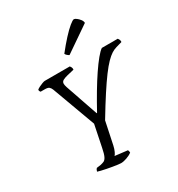

<svg xmlns="http://www.w3.org/2000/svg" viewBox="-218 -1095 1146 1235"><g transform="rotate(-30 354.5 -477.0)"><path d="M318 0Q311 0 295.5 -2Q280 -4 259 -7.5Q238 -11 218 -15Q198 -19 181 -23Q164 -27 156 -30Q158 -38 161 -43.5Q164 -49 168 -52L198 -56Q212 -59 223.5 -64Q235 -69 244 -87Q253 -105 261 -146L294 -307L176 -628Q170 -643 161 -650Q152 -657 130 -657H99Q97 -659 94.5 -663.5Q92 -668 92 -675Q98 -681 111 -687.5Q124 -694 137.5 -699Q151 -704 157 -704H343Q346 -700 350 -693Q354 -686 353 -674L302 -662Q281 -657 267 -649.5Q253 -642 253 -626Q253 -622 254.5 -614.5Q256 -607 259 -598L342 -357H345Q380 -421 414.5 -479Q449 -537 480.5 -583.5Q512 -630 538 -661.5Q564 -693 581 -704H699Q702 -700 706 -693Q710 -686 709 -674L664 -661Q646 -656 627 -644Q608 -632 584 -607.5Q560 -583 529.5 -542Q499 -501 459 -439.5Q419 -378 366 -290L331 -123Q326 -100 318 -83Q310 -66 304 -61L397 -50Q399 -47 400.5 -42.5Q402 -38 402 -30Q385 -17 360.5 -8.5Q336 0 318 0ZM378 -768Q371 -771 362.5 -779Q354 -787 353 -792Q391 -840 424.5 -876.5Q458 -913 483 -933.5Q508 -954 517 -954Q524 -954 535.5 -945.5Q547 -937 557 -924Q567 -911 567 -898Z"/></g></svg>

Font: Texturina Medium 12pt ExtraLight
Style: Italic
Weight: 250
Italic angle: -11°
Version: Version 1.002